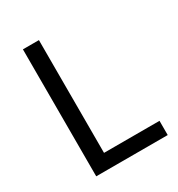

<svg xmlns="http://www.w3.org/2000/svg" viewBox="-171 -824 865 935"><g transform="rotate(-30 262.0 -357.0)"><path d="M97 0V-714H187V-80H499V0Z"/></g></svg>

Font: Noto Sans Tai Le
Style: Regular
Weight: 400
Designer: Monotype Design Team
Foundry: Monotype Imaging Inc.
Version: Version 2.002; ttfautohint (v1.8.4.7-5d5b)